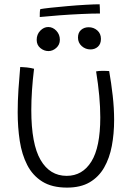

<svg xmlns="http://www.w3.org/2000/svg" viewBox="-20 -832 629 874"><path d="M435 -770.5Q399.5 -770.5 350 -768.2Q300.5 -766 250 -762.2Q199.5 -758.5 161 -754.5Q161 -763 161.2 -773.5Q161.5 -784 163.5 -790.5Q176.5 -793 210.8 -796.8Q245 -800.5 287.8 -804.2Q330.5 -808 370.2 -810.2Q410 -812.5 433.5 -812.5Q434 -808.5 434.5 -796Q435 -783.5 435 -770.5ZM200.5 -599.5Q180.5 -599.5 163.8 -613.2Q147 -627 147 -650.5Q147 -675.5 163.2 -692.2Q179.5 -709 199.5 -709Q220.5 -709 236.5 -692Q252.5 -675 252.5 -651Q252.5 -628.5 236.2 -614Q220 -599.5 200.5 -599.5ZM392 -607Q369 -607 352 -622.2Q335 -637.5 335 -661Q335 -683.5 349 -695.8Q363 -708 383.5 -708Q406.5 -708 423 -693.5Q439.5 -679 439.5 -655Q439.5 -632 425.8 -619.5Q412 -607 392 -607ZM417.5 -507Q428.5 -509.5 447 -509.5Q454.5 -509.5 463.5 -509.2Q472.5 -509 477 -508.5Q486.5 -454 493 -397Q499.5 -340 499.5 -285.5Q499.5 -223 489 -167.5Q478.5 -112 454 -69.2Q429.5 -26.5 388.2 -2.2Q347 22 285 22Q216.5 22 172.5 -5.5Q128.5 -33 104 -80.8Q79.5 -128.5 70 -190.2Q60.5 -252 60.5 -321Q60.5 -372 64 -424.5Q67.5 -477 72 -527Q77 -527 85.8 -526.2Q94.5 -525.5 102 -525Q111 -524 119.5 -522.5Q128 -521 135 -519Q122.5 -416.5 122.5 -331Q122.5 -176 164.8 -103.8Q207 -31.5 283.5 -31.5Q355.5 -31.5 396 -96.8Q436.5 -162 436.5 -298Q436.5 -390 417.5 -507Z"/></svg>

Font: Grandstander ExtraLight
Style: Regular
Weight: 200
Designer: Tyler Finck
Foundry: Etcetera Type Co
Version: Version 1.200; ttfautohint (v1.8.3)